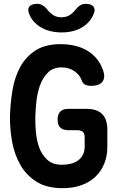

<svg xmlns="http://www.w3.org/2000/svg" viewBox="-20 -970 640 1000"><path d="M421 -255Q421 -275 411 -283.5Q401 -292 381 -292H336Q308 -292 294 -305.5Q280 -319 280 -347Q280 -375 294 -389Q308 -403 336 -403H431Q485 -403 512 -376Q539 -349 539 -295V-204Q539 -157 523 -117.5Q507 -78 477 -49.5Q447 -21 404 -5.5Q361 10 306 10Q223 10 169.5 -24Q116 -58 85.5 -112Q55 -166 43 -232.5Q31 -299 32 -365Q34 -435 45.5 -502.5Q57 -570 86 -622.5Q115 -675 165.5 -707.5Q216 -740 295 -740Q333 -740 367 -732.5Q401 -725 429.5 -709Q458 -693 479.5 -669Q501 -645 514 -611Q531 -570 515 -546.5Q499 -523 455 -523Q433 -523 421.5 -530Q410 -537 405 -553Q396 -579 368 -599Q340 -619 301 -619Q256 -619 229 -591.5Q202 -564 188 -524.5Q174 -485 169.5 -441Q165 -397 164 -365Q163 -330 166.5 -286Q170 -242 183.5 -203.5Q197 -165 225.5 -138.5Q254 -112 302 -112Q359 -112 390 -137Q421 -162 421 -207ZM131 -900Q122 -923 133.5 -936.5Q145 -950 173 -950Q183 -950 190.5 -947.5Q198 -945 204 -941Q217 -933 226 -920.5Q235 -908 249 -897Q269 -880 300 -880Q331 -880 351 -897Q364 -907 373 -919Q382 -931 393 -939Q400 -944 407.5 -947Q415 -950 426 -950Q454 -950 466 -936.5Q478 -923 469 -900Q457 -867 429 -843Q380 -801 300 -801Q220 -802 171 -843Q142 -868 131 -900Z"/></svg>

Font: Maple Mono Normal NL
Style: Bold
Weight: 700
Monospace: yes
Designer: subframe7536
Version: Version 7.000